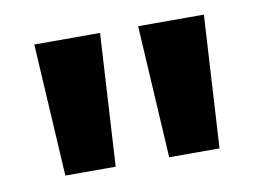

<svg xmlns="http://www.w3.org/2000/svg" viewBox="-45 -822 568 417"><g transform="rotate(-10 239.0 -614.0)"><path d="M69 -468 52 -760H197L180 -468ZM298 -468 281 -760H426L409 -468Z"/></g></svg>

Font: Murecho Thin SemiBold
Style: Regular
Weight: 600
Version: Version 1.010